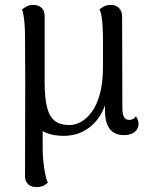

<svg xmlns="http://www.w3.org/2000/svg" viewBox="-20 -541 613 783"><path d="M239 13Q160 13 121.5 -34Q83 -81 83 -197L82 -395Q82 -422 79.5 -451Q77 -480 70 -503Q78 -509 89 -515Q100 -521 116 -521Q136 -521 149 -509.5Q162 -498 162 -476V-207Q162 -144 171.5 -105Q181 -66 203 -48.5Q225 -31 263 -31Q287 -31 310.5 -44Q334 -57 354.5 -85Q375 -113 387.5 -158.5Q400 -204 400 -269Q400 -329 400 -368Q400 -407 398.5 -431.5Q397 -456 394.5 -472.5Q392 -489 386 -503Q392 -508 403.5 -514.5Q415 -521 433 -521Q452 -521 465 -508.5Q478 -496 478 -473L479 -103Q479 -75 486 -63.5Q493 -52 507 -52Q513 -52 521 -55Q529 -58 534 -67Q545 -52 545 -36Q545 -16 529.5 -3Q514 10 486 10Q447 10 427.5 -15.5Q408 -41 408 -92V-163L422 -181Q417 -120 392.5 -77Q368 -34 328.5 -10.5Q289 13 239 13ZM129 222Q108 222 95 210.5Q82 199 82 178L83 -265L154 -64V67Q154 88 156.5 114Q159 140 163.5 164Q168 188 175 204Q169 210 157.5 216Q146 222 129 222Z"/></svg>

Font: Arima
Style: Regular
Weight: 400
Designer: Joana Correia and Natanael Gama
Foundry: NDISCOVER
Version: Version 1.101;gftools[0.9.23]